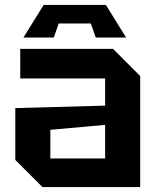

<svg xmlns="http://www.w3.org/2000/svg" viewBox="-20 -758 640 778"><path d="M42 -110V-320L406 -330V-440H62V-560H438L548 -450V0H152ZM184 -232V-116H406V-252ZM198 -606H75L157 -738H409L491 -606H368L348 -663H218Z"/></svg>

Font: Tektur SemiBold
Style: Regular
Weight: 600
Designer: Adam Jagosz
Foundry: Adam Jagosz
Version: Version 1.005;gftools[0.9.30]